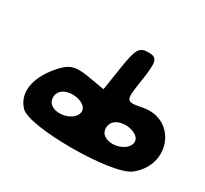

<svg xmlns="http://www.w3.org/2000/svg" viewBox="-162 -1124 1401 1309"><g transform="rotate(30 539.0 -470.0)"><path d="M549 -698 520 -512 385 -535C276 -553 233 -539 167 -462C57 -333 40 -205 120 -123C209 -33 856 -35 974 -126C1177 -282 1061 -584 816 -537C688 -513 688 -515 716 -698C740 -856 732 -883 661 -883C590 -883 573 -856 549 -698ZM468 -300C457 -225 315 -190 264 -250C245 -273 245 -313 264 -338C315 -406 479 -375 468 -300ZM884 -300C873 -225 731 -190 680 -250C661 -273 662 -313 681 -338C732 -406 895 -375 884 -300Z"/></g></svg>

Font: Hussar Skorodowane
Style: Ky
Weight: 700
Foundry: Cannot Into Space Fonts
Version: Version 0.892